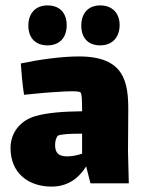

<svg xmlns="http://www.w3.org/2000/svg" viewBox="-20 -679 531 711"><path d="M156 -511C201 -511 227 -540 227 -586C227 -631 201 -659 156 -659C112 -659 85 -630 85 -584C85 -538 112 -511 156 -511ZM351 -511C395 -511 423 -540 423 -586C423 -631 395 -659 351 -659C307 -659 281 -630 281 -584C281 -538 307 -511 351 -511ZM457 0 454 -118 455 -265C456 -376 441 -470 272 -470C207 -470 123 -458 57 -444C59 -412 63 -368 69 -328C117 -333 160 -337 199 -339C228 -341 270 -343 278 -337C284 -333 284 -291 284 -267C215 -266 156 -262 111 -249C53 -232 19 -186 19 -131C19 -37 86 12 171 12C225 12 268 -13 299 -63L315 0ZM229 -100C201 -100 184 -109 184 -142C184 -153 187 -169 194 -176C200 -182 242 -184 276 -184H284V-110C264 -103 245 -100 229 -100Z"/></svg>

Font: FilmFarsi Display
Style: Regular
Weight: 400
Designer: Borna Izadpanah
Foundry: Borna Izadpanah
Version: Version 1.000;PS 001.000;hotconv 1.0.88;makeotf.lib2.5.64775